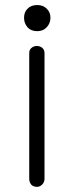

<svg xmlns="http://www.w3.org/2000/svg" viewBox="-20 -722 290 760"><path d="M95.7 -511.7V-14.6Q95.7 0 104.5 9.8Q113.3 17.6 126 17.6Q137.7 17.6 146.5 8.8Q156.2 0 156.2 -14.6V-511.7Q156.2 -525.4 146.5 -533.2Q137.7 -540 126 -540Q113.3 -540 104.5 -532.2Q95.7 -525.4 95.7 -511.7ZM127 -702.1Q102.5 -702.1 87.9 -686.5Q75.2 -672.9 75.2 -651.4Q75.2 -630.9 87.9 -615.2Q102.5 -598.6 127 -598.6Q151.4 -598.6 166 -615.2Q179.7 -630.9 179.7 -651.4Q179.7 -672.9 166 -686.5Q151.4 -702.1 127 -702.1Z"/></svg>

Font: Gulim
Style: Regular
Weight: 400
Version: Version 2.21